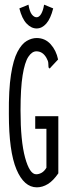

<svg xmlns="http://www.w3.org/2000/svg" viewBox="-20 -793 290 823"><path d="M138 10Q83 10 50.5 -67Q18 -144 18 -304Q17 -408 27 -472.5Q37 -537 55 -571Q73 -605 94.5 -617.5Q116 -630 137 -630Q173 -630 197 -603.5Q221 -577 229 -538L200 -507L193 -499L188 -504Q187 -513 187 -522Q187 -531 179 -545Q163 -573 136 -573Q117 -573 101.5 -549.5Q86 -526 77 -470.5Q68 -415 68 -319Q68 -189 87.5 -117.5Q107 -46 135 -46Q147 -46 158.5 -52.5Q170 -59 179 -74V-241H131V-295H230V-50Q208 -18 185 -4Q162 10 138 10ZM169 -773 208 -757Q197 -713 178.5 -692Q160 -671 137 -671Q114 -671 94 -692Q74 -713 63 -757L102 -773Q107 -743 116.5 -731Q126 -719 137 -719Q148 -719 156.5 -733.5Q165 -748 169 -773Z"/></svg>

Font: Inconsolata UltraCondensed
Style: Regular
Weight: 400
Width: 1
Monospace: yes
Designer: Raph Levien, Cyreal, Brenton Simpson
Foundry: Raph Levien, Cyreal, Google
Version: Version 3.000; ttfautohint (v1.8.2.53-6de2)